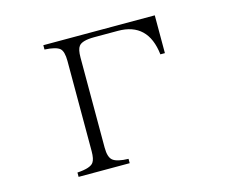

<svg xmlns="http://www.w3.org/2000/svg" viewBox="-98 -892 1195 980"><g transform="rotate(-15 500.0 -402.0)"><path d="M203.1 -750H792V-550.3H768.1Q748.5 -722.2 589.8 -722.2H464.8Q399.9 -722.2 382.8 -699.2Q370.1 -683.1 370.1 -640.1V-164.1Q370.1 -112.8 391.1 -96.2Q413.1 -78.6 473.1 -77.1V-54.2H203.1V-77.1Q272.9 -81.5 289.1 -105Q301.3 -121.6 301.3 -164.1V-640.1Q301.3 -690.9 283.2 -707Q262.7 -724.1 203.1 -727.1Z"/></g></svg>

Font: I.Ming
Style: Regular
Weight: 400
Designer: Ichiten Fonts Project
Version: Version 5.10 Mar 24, 2018